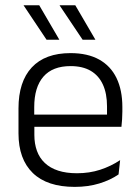

<svg xmlns="http://www.w3.org/2000/svg" viewBox="-20 -702 532 732"><path d="M265 10.5Q159.5 10.5 105 -42.5Q50.5 -95.5 50.5 -193.5V-288.5Q50.5 -390.5 101.2 -445Q152 -499.5 249 -499.5Q314 -499.5 358 -475Q402 -450.5 424.2 -404.5Q446.5 -358.5 446.5 -294V-276.5Q446.5 -262 445.5 -247.5Q444.5 -233 443 -218.5H387Q388 -240.5 388 -260.2Q388 -280 388 -296.5Q388 -345.5 372.2 -379.8Q356.5 -414 325.8 -432Q295 -450 249 -450Q180.5 -450 145.5 -409.8Q110.5 -369.5 110.5 -293.5V-246L111 -238V-187.5Q111 -154 120.8 -127Q130.5 -100 150.8 -80.8Q171 -61.5 201.8 -51.5Q232.5 -41.5 273.5 -41.5Q321 -41.5 361.8 -54.8Q402.5 -68 438 -91.5L432 -37Q401 -15.5 358.5 -2.5Q316 10.5 265 10.5ZM82 -218.5V-265H429.5V-218.5ZM129.5 -682 206 -551V-550.5H157.5L70 -681.5V-682ZM267 -682 343.5 -551V-550.5H295L207.5 -681V-682Z"/></svg>

Font: Anek Latin Light
Style: Regular
Weight: 300
Designer: Yesha Goshar
Foundry: Ek Type
Version: Version 1.003